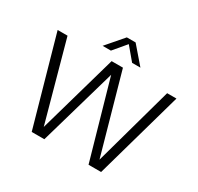

<svg xmlns="http://www.w3.org/2000/svg" viewBox="-193 -1174 1444 1403"><g transform="rotate(30 529.0 -473.0)"><path d="M236 0 27.5 -740H111L304 -39H283.5L483 -740H578.5L775.5 -39H757L951.5 -740H1030L821.5 0H715.5L519.5 -688.5H540.5L342.5 0ZM370 -804 492.5 -946H566.5L689 -804H619L521 -920.5H538L440 -804Z"/></g></svg>

Font: Encode Sans SC
Style: Regular
Weight: 400
Version: Version 3.002